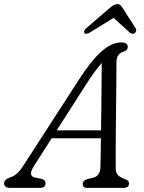

<svg xmlns="http://www.w3.org/2000/svg" viewBox="-47 -914 700 934"><path d="M118.5 -107Q87.5 -59 122 -50.5L155.5 -44Q174.5 -39 174.5 -22.5Q174.5 0 146.5 0H3.5Q-27 0 -27 -22.5Q-27 -40.5 3 -51.5Q36.5 -60.5 65 -106L336 -525Q395 -617.5 445.2 -662.5Q495.5 -707.5 542.5 -707.5Q574.5 -707.5 574.5 -686.5Q574.5 -669.5 555.5 -663Q538.5 -658.5 529 -646Q519.5 -633.5 519.5 -610Q519.5 -571 519 -517.5Q518.5 -464 517.8 -404.5Q517 -345 516.5 -286.5Q516 -228 515.8 -178.5Q515.5 -129 516 -96Q516 -72 528.2 -60.8Q540.5 -49.5 564 -41.5Q580.5 -36 580.5 -21.5Q580.5 0 553.5 0H376.5Q355.5 0 355.5 -19.5Q355.5 -34.5 375 -42L407.5 -50Q440 -59 441.5 -100Q442 -126 442.8 -162.5Q443.5 -199 444 -241.5H204.5ZM369 -499 229 -280H444.5Q445.5 -335.5 446 -394Q446.5 -452.5 447 -507.8Q447.5 -563 448 -607.5Q433 -591.5 413.2 -564.5Q393.5 -537.5 369 -499ZM389.5 -755.5Q372 -745.5 364.5 -752.5Q361 -756 362.5 -762.5Q364 -769 371.5 -776L486 -874.5Q497 -883.5 505.5 -888.8Q514 -894 524 -894Q533.5 -894 538.8 -888.8Q544 -883.5 550 -874.5L613 -776Q617 -769 615 -762.5Q613 -756 608 -752.5Q597 -745.5 584.5 -755.5L505.5 -827Z"/></svg>

Font: Fraunces 9pt S100 Light
Style: Italic
Weight: 300
Italic angle: -16°
Version: Version 1.000; ttfautohint (v1.8.3)